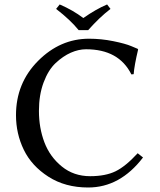

<svg xmlns="http://www.w3.org/2000/svg" viewBox="-20 -832 717 862"><path d="M333 -696.8Q296.9 -741.7 231.9 -792L248 -812Q308.1 -786.1 354 -751Q411.1 -791 460.9 -812L476.1 -792Q426.3 -753.9 376 -696.8ZM379.9 -658.2Q434.1 -658.2 488.5 -647.2Q543 -636.2 570.3 -624.5L598.1 -612.8L600.1 -609.9Q583 -538.1 580.1 -499L569.8 -498Q513.7 -610.8 366.2 -610.8Q333 -610.8 298.1 -595.5Q263.2 -580.1 230 -549.1Q196.8 -518.1 175.8 -461.9Q154.8 -405.8 154.8 -334Q154.8 -257.8 179.4 -192.9Q204.1 -127.9 257.6 -84.5Q311 -41 384.8 -41Q453.6 -41 498.8 -63Q543.9 -85 598.1 -144L622.1 -125Q519 9.8 376 9.8Q272.9 9.8 197.5 -38.6Q122.1 -86.9 86.9 -159.4Q51.8 -231.9 51.8 -314.9Q51.8 -459 150.9 -558.6Q250 -658.2 379.9 -658.2Z"/></svg>

Font: Biolilbert
Style: Regular
Weight: 400
Designer: Philipp H. Poll
Foundry: Philipp H. Poll
Version: Version 1.1.0